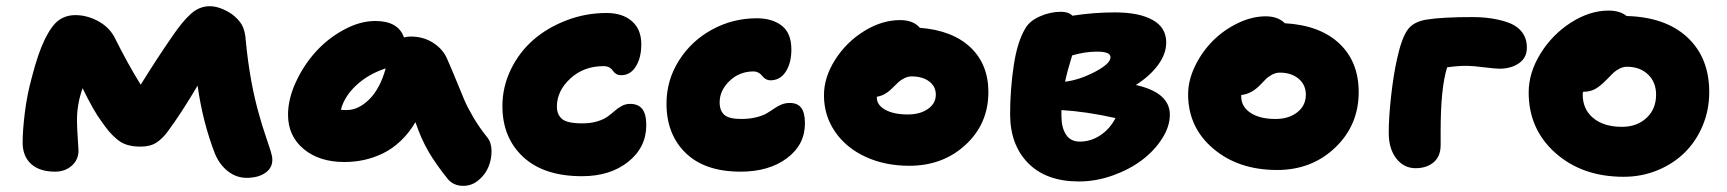

<svg xmlns="http://www.w3.org/2000/svg" viewBox="-20 -564 5585 621"><path d="M158.2 -8.8Q107.9 -8.8 80.6 -33.7Q53.2 -58.6 53.2 -103Q53.2 -141.6 60.3 -199.5Q67.4 -257.3 83 -314Q103 -392.1 125.2 -437.3Q147.5 -482.4 170.4 -498.8Q193.4 -515.1 224.1 -515.1Q260.3 -515.1 295.7 -496.6Q331.1 -478 349.1 -445.8Q394.5 -355 435.1 -290Q486.8 -373.5 536.1 -444.8Q569.8 -494.6 597.4 -519.3Q625 -543.9 658.2 -543.9Q690.9 -543.9 729 -519Q752 -502 762.5 -483.2Q772.9 -464.4 774.9 -433.1Q788.1 -294.4 819.8 -187Q828.1 -157.2 839.1 -124.8Q850.1 -92.3 855.5 -75.2Q860.8 -58.1 860.8 -47.9Q861.3 -21 838.1 -4.9Q814.9 11.2 777.8 11.2Q744.6 11.2 717.3 -10Q689.9 -31.2 674.8 -67.9Q635.3 -170.4 619.1 -287.1Q566.9 -198.7 522.9 -139.2Q506.3 -116.2 486.3 -103Q466.3 -89.8 435.1 -89.8Q410.6 -89.8 392.1 -95.2Q373.5 -100.6 357.9 -114Q342.3 -127.4 332.8 -138.7Q323.2 -149.9 307.1 -172.9Q282.7 -205.6 247.1 -278.8Q229 -227.1 229 -176.8Q229 -152.3 231.4 -118.4Q233.9 -84.5 233.9 -77.1Q233.9 -47.4 212.2 -28.1Q190.4 -8.8 158.2 -8.8Z M1093.8 -40Q1012.7 -40 962.2 -82Q911.6 -124 911.6 -192.9Q911.6 -243.7 936.8 -298.3Q961.9 -353 1001.2 -396.5Q1040.5 -439.9 1092.5 -468Q1144.5 -496.1 1193.8 -496.1Q1268.1 -496.1 1286.6 -442.9Q1296.9 -445.8 1308.6 -445.8Q1350.1 -445.8 1381.8 -425Q1413.6 -404.3 1426.8 -372.1Q1438.5 -346.2 1455.1 -305.4Q1471.7 -264.6 1481.7 -241Q1491.7 -217.3 1511.2 -184.1Q1530.8 -150.9 1555.7 -120.1Q1569.3 -103.5 1569.8 -76.7Q1570.3 -49.8 1560.1 -24.7Q1549.8 0.5 1527.8 18.8Q1505.9 37.1 1478.5 37.1Q1446.3 37.1 1427.7 14.2Q1389.6 -33.2 1366 -73.7Q1342.3 -114.3 1323.7 -168.9Q1302.7 -133.3 1275.4 -107.7Q1248 -82 1217.8 -67.6Q1187.5 -53.2 1157 -46.6Q1126.5 -40 1093.8 -40ZM1100.6 -208Q1139.6 -208 1174.6 -242.9Q1209.5 -277.8 1227.5 -342.8Q1171.9 -324.7 1132.8 -288.6Q1093.8 -252.4 1082.5 -209Q1088.4 -208 1100.6 -208Z M1862.3 5.9Q1739.3 5.9 1672.1 -56.4Q1605 -118.7 1605 -221.2Q1605 -282.7 1632.1 -338.9Q1659.2 -395 1704.8 -434.8Q1750.5 -474.6 1812.5 -498.3Q1874.5 -522 1941.9 -522Q1993.2 -522 2023.7 -495.6Q2054.2 -469.2 2054.2 -420.9Q2054.2 -377.4 2036.6 -349.1Q2019 -320.8 1989.3 -320.8Q1979 -320.8 1972.2 -325.4Q1965.3 -330.1 1962.2 -335.4Q1959 -340.8 1951.4 -345.5Q1943.8 -350.1 1932.1 -350.1Q1868.2 -350.1 1824.7 -310.1Q1781.2 -270 1781.2 -219.2Q1781.2 -193.4 1797.9 -179.2Q1814.5 -165 1863.3 -165Q1891.1 -165 1912.4 -171.6Q1933.6 -178.2 1945.8 -187.3Q1958 -196.3 1968.5 -205.6Q1979 -214.8 1991.2 -221.4Q2003.4 -228 2018.1 -228Q2044.4 -228 2057.4 -211.4Q2070.3 -194.8 2070.3 -159.2Q2070.3 -87.4 2012 -40.8Q1953.6 5.9 1862.3 5.9Z M2375.5 -8.8Q2259.8 -8.8 2197.8 -69.1Q2135.7 -129.4 2135.7 -229Q2135.7 -304.2 2175.8 -367.9Q2215.8 -431.6 2283 -468.3Q2350.1 -504.9 2427.7 -504.9Q2477.5 -504.9 2508.5 -481Q2539.6 -457 2539.6 -403.8Q2539.6 -360.4 2521.5 -332.3Q2503.4 -304.2 2471.7 -304.2Q2456.5 -304.2 2445.1 -318.6Q2433.6 -333 2417.5 -333Q2371.6 -333 2339.6 -302.2Q2307.6 -271.5 2307.6 -232.9Q2307.6 -206.1 2322.8 -192.6Q2337.9 -179.2 2376.5 -179.2Q2404.3 -179.2 2425.8 -184.6Q2447.3 -189.9 2460 -197.5Q2472.7 -205.1 2483.4 -212.6Q2494.1 -220.2 2506.8 -225.6Q2519.5 -231 2534.7 -231Q2559.6 -231 2571.5 -215.1Q2583.5 -199.2 2583.5 -165Q2583.5 -95.7 2525.1 -52.2Q2466.8 -8.8 2375.5 -8.8Z M2920.9 -27.8Q2841.8 -27.8 2778.8 -57.1Q2715.8 -86.4 2680.4 -138.7Q2645 -190.9 2645 -255.9Q2645 -314 2681.2 -370.8Q2717.3 -427.7 2774.9 -463.4Q2832.5 -499 2891.1 -499Q2934.1 -499 2955.1 -474.1Q3060.5 -465.8 3118.7 -410.9Q3176.8 -356 3176.8 -266.1Q3176.8 -164.1 3103.3 -95.9Q3029.8 -27.8 2920.9 -27.8ZM2815.9 -249Q2815.9 -224.1 2843.3 -209Q2870.6 -193.8 2916 -193.8Q2956.1 -193.8 2981.4 -211.7Q3006.8 -229.5 3006.8 -257.8Q3006.8 -284.7 2985.1 -300.8Q2963.4 -316.9 2928.7 -316.9Q2916.5 -316.9 2905 -311Q2893.6 -305.2 2886.7 -299.1Q2879.9 -293 2863.8 -276.9Q2842.3 -255.4 2815.9 -251Z M3469.7 22.9Q3363.8 22.9 3305.4 -36.4Q3247.1 -95.7 3247.1 -194.8Q3247.1 -273.9 3258.8 -352.1Q3270.5 -430.2 3296.9 -473.1Q3310.1 -496.1 3343.3 -511Q3376.5 -525.9 3412.1 -525.9Q3436 -525.9 3448.7 -513.2Q3517.1 -523.9 3585.9 -523.9Q3664.1 -523.9 3708 -499.5Q3752 -475.1 3752 -426.8Q3752 -390.1 3726.1 -354.5Q3700.2 -318.8 3653.8 -289.1Q3763.7 -264.6 3763.7 -192.9Q3763.7 -154.8 3738.5 -115.5Q3713.4 -76.2 3673.1 -45.9Q3632.8 -15.6 3578.6 3.7Q3524.4 22.9 3469.7 22.9ZM3528.8 -397Q3488.8 -397 3447.8 -384.8Q3432.6 -336.4 3424.8 -299.8Q3470.7 -305.2 3521.2 -331.5Q3571.8 -357.9 3571.8 -378.9Q3571.8 -397 3528.8 -397ZM3413.1 -188Q3413.1 -151.9 3427.7 -128.9Q3442.4 -106 3472.7 -106Q3508.3 -106 3539.3 -126.7Q3570.3 -147.5 3587.9 -182.1Q3494.6 -203.1 3413.1 -208Z M4110.8 -14.2Q3985.4 -14.2 3904.1 -83.3Q3822.8 -152.3 3822.8 -258.8Q3822.8 -303.7 3845 -349.9Q3867.2 -396 3902.3 -431.4Q3937.5 -466.8 3983.4 -489Q4029.3 -511.2 4073.7 -511.2Q4113.3 -511.2 4135.7 -488.8Q4249 -482.4 4311.8 -423.3Q4374.5 -364.3 4374.5 -266.1Q4374.5 -159.2 4298.6 -86.7Q4222.7 -14.2 4110.8 -14.2ZM3994.6 -252Q3994.6 -218.8 4024.7 -199Q4054.7 -179.2 4105.5 -179.2Q4148.4 -179.2 4176 -200.9Q4203.6 -222.7 4203.6 -257.8Q4203.6 -289.6 4180.2 -309.3Q4156.7 -329.1 4119.6 -329.1Q4106.9 -329.1 4095.2 -323Q4083.5 -316.9 4076.9 -310.8Q4070.3 -304.7 4053.7 -287.1Q4026.4 -259.8 3994.6 -256.8Z M4558.6 -20Q4520.5 -20 4496.1 -51.5Q4471.7 -83 4471.7 -133.8Q4471.7 -185.5 4479.5 -254.6Q4487.3 -323.7 4498.5 -373Q4512.7 -438.5 4532 -466.6Q4551.3 -494.6 4596.7 -501Q4646 -508.8 4742.7 -508.8Q4787.1 -508.8 4824 -500.7Q4860.8 -492.7 4879.4 -481Q4918.5 -456.5 4918.5 -410.2Q4918.5 -377 4892.8 -359.4Q4867.2 -341.8 4830.6 -341.8Q4815.9 -341.8 4779.5 -346.4Q4743.2 -351.1 4723.6 -351.1Q4693.8 -351.1 4660.6 -346.2Q4639.6 -280.3 4639.6 -141.1V-95.2Q4639.6 -58.1 4616.9 -39.1Q4594.2 -20 4558.6 -20Z M5231.4 7.8Q5097.7 7.8 5011 -69.1Q4924.3 -146 4924.3 -265.1Q4924.3 -328.6 4962.4 -390.4Q5000.5 -452.1 5061 -491Q5121.6 -529.8 5183.1 -529.8Q5219.2 -529.8 5241.2 -512.2Q5367.2 -508.8 5437.7 -443.1Q5508.3 -377.4 5508.3 -266.1Q5508.3 -208.5 5487.1 -157.7Q5465.8 -106.9 5429 -70.6Q5392.1 -34.2 5340.8 -13.2Q5289.6 7.8 5231.4 7.8ZM5099.1 -257.8Q5099.1 -210.4 5133.3 -182.1Q5167.5 -153.8 5226.1 -153.8Q5274.4 -153.8 5305.4 -182.6Q5336.4 -211.4 5336.4 -257.8Q5336.4 -298.3 5310.3 -323.2Q5284.2 -348.1 5242.2 -348.1Q5229.5 -348.1 5217.3 -341.6Q5205.1 -335 5198.5 -328.6Q5191.9 -322.3 5174.3 -304.2Q5153.3 -283.2 5137.5 -275.1Q5121.6 -267.1 5100.1 -267.1Q5099.1 -264.2 5099.1 -257.8Z"/></svg>

Font: Shantell Sans Irregular
Style: Regular
Weight: 800
Designer: Stephen Nixon, Anya Danilova, Shantell Martin
Foundry: Arrow Type
Version: Version 1.006;[9816181b4]